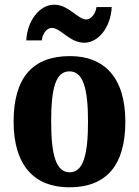

<svg xmlns="http://www.w3.org/2000/svg" viewBox="-20 -788 592 818"><path d="M339 -606C401 -606 452 -674 456 -758H391C388 -731 368 -705 348 -705C311 -705 273 -768 211 -768C148 -768 96 -699 92 -616H158C161 -643 178 -669 201 -669C239 -669 276 -606 339 -606ZM275 10C432 10 514 -82 514 -270C514 -458 424 -549 278 -549C120 -549 38 -458 38 -270C38 -82 127 10 275 10ZM277 -54C218 -54 198 -129 198 -270C198 -412 217 -484 276 -484C334 -484 355 -412 355 -270C355 -129 335 -54 277 -54Z"/></svg>

Font: Noto Serif Myanmar Condensed ExtraBold
Style: Regular
Weight: 800
Width: 3
Designer: Ben Mitchell and the Monotype Design Team
Foundry: Monotype Imaging Inc.
Version: Version 2.106